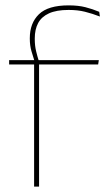

<svg xmlns="http://www.w3.org/2000/svg" viewBox="-20 -695 416 715"><path d="M235.5 -675Q271.5 -675 298 -668.2Q324.5 -661.5 349.5 -651L352 -633.5Q323.5 -644.5 296.5 -651.2Q269.5 -658 235.5 -658Q190 -658 162.2 -645.2Q134.5 -632.5 122 -609Q109.5 -585.5 109.5 -552V-549Q109.5 -525 114.5 -504.2Q119.5 -483.5 125 -466.5L108.5 -464V-467.5Q103.5 -482.5 97.2 -504.2Q91 -526 91 -550.5V-553Q91 -609 125 -642Q159 -675 235.5 -675ZM107 0V-460H125.5V0ZM14 -455V-471H114H120H348L345.5 -455Z"/></svg>

Font: Anek Gujarati Thin
Style: Regular
Weight: 250
Version: Version 1.003